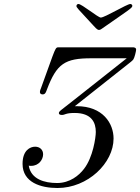

<svg xmlns="http://www.w3.org/2000/svg" viewBox="-20 -920 702 962"><path d="M363 -890C363 -883 366 -880 447 -793C455 -785 466 -770 476 -770C483 -770 490 -776 493 -778C632 -875 643 -880 643 -891C643 -896 638 -900 633 -900C616 -900 505 -832 485 -832C471 -832 390 -900 373 -900C367 -900 363 -895 363 -890ZM93 -99C93 -6 184 22 268 22C420 22 549 -103 549 -226C549 -301 496 -388 364 -388H355L623 -600C631 -607 641 -613 648 -622C654 -630 662 -664 662 -671C662 -682 652 -683 643 -683H277C254 -682 264 -693 186 -480C184 -475 180 -466 180 -459C180 -452 184 -447 194 -447C208 -447 211 -461 215 -471C264 -601 305 -628 437 -628H615L353 -421C280 -364 275 -362 275 -353C275 -347 281 -344 290 -344C306 -344 308 -354 353 -354H354C439 -354 460 -306 460 -259C460 -231 446 -132 401 -74C376 -41 330 -3 266 -3C203 -3 135 -22 124 -90C128 -89 132 -89 136 -89C175 -89 196 -121 196 -147C196 -170 179 -185 156 -185C131 -185 93 -167 93 -99Z"/></svg>

Font: CMU Serif
Style: Italic
Weight: 500
Italic angle: -14.04°
Version: Version 0.7.0